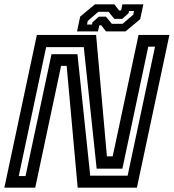

<svg xmlns="http://www.w3.org/2000/svg" viewBox="-32 -860 796 880"><path d="M54 -53H85L204 -611.5H323L381.5 -55H553L678.5 -646H647.5L529 -87H411L352 -644H179.5ZM-12 0 137 -700H408.5L458 -143.5H484.5L603 -700H744.5L595.5 0H324L273.5 -558H248L129.5 0ZM321 -716 335.5 -784 403 -840H492L514 -812H523L529 -840H625L610.5 -772L543 -716H454L432 -744H423L417 -716ZM367 -747.5H390L391.5 -757.5L421 -783.5H453.5L480.5 -751H530L579 -793L582 -809.5H559L557.5 -799.5L528 -773.5H492L465.5 -806H418.5L370 -764Z"/></svg>

Font: Tourney SemiBold
Style: Italic
Weight: 600
Italic angle: -12°
Version: Version 1.015